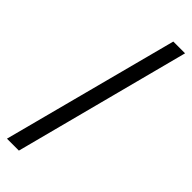

<svg xmlns="http://www.w3.org/2000/svg" viewBox="-265 -747 808 808"><g transform="rotate(45 139.0 -343.0)"><path d="M1 49 207 -735H277L72 49Z"/></g></svg>

Font: Archivo VF Beta
Style: Regular
Weight: 400
Designer: Hector Gatti
Foundry: Omnibus-Type
Version: Version 1.002